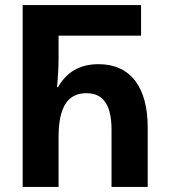

<svg xmlns="http://www.w3.org/2000/svg" viewBox="-20 -734 665 754"><path d="M69 0H210V-195C210 -317 248 -368 319 -368C385 -368 418 -323 418 -224V0H560V-234C560 -391 493 -482 367 -482C290 -482 240 -448 208 -392H204C208 -433 210 -475 210 -505V-594H534V-714H69Z"/></svg>

Font: Noto Sans Georgian Condensed Bold
Style: Regular
Weight: 700
Width: 3
Designer: Monotype Design Team, Akaki Razmadze
Foundry: Google LLC
Version: Version 2.005